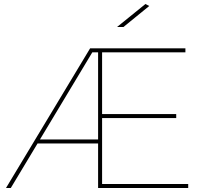

<svg xmlns="http://www.w3.org/2000/svg" viewBox="-20 -941 1027 961"><path d="M727 -911 708 -921 566 -806H598ZM491 -20V-350H862V-370H491V-679H908V-699H431L10 0H34L168 -223H471V0H922V-20ZM180 -243 442 -679H471V-243Z"/></svg>

Font: Montserrat Thin
Style: Regular
Weight: 250
Designer: Julieta Ulanovsky
Foundry: Julieta Ulanovsky
Version: Version 4.000